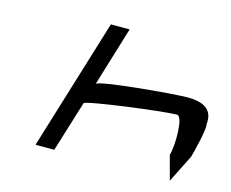

<svg xmlns="http://www.w3.org/2000/svg" viewBox="-86 -896 999 830"><g transform="rotate(15 413.0 -481.5)"><path d="M134 -188H218L288 -415C292 -428 631 -472 691 -472C721 -472 719 -338 706 -296L735 -188L797 -312C803 -330 833 -452 825 -464C834 -532 787 -556 717 -556C655 -556 323 -527 317 -509L398 -775H314Z"/></g></svg>

Font: bitstorm
Style: suextobl
Weight: 400
Version: Version 0.2